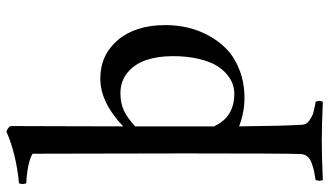

<svg xmlns="http://www.w3.org/2000/svg" viewBox="-238 -544 1045 610"><g transform="rotate(-90 285.0 -239.5)"><path d="M266.1 240.2Q269 246.1 269 252Q269 257.8 266.1 263.2Q190.9 259.8 141.1 259.8Q92.3 259.8 17.1 263.2Q15.1 254.4 15.1 252Q15.1 250 17.1 240.2Q34.2 237.8 43.5 235.8Q52.7 233.9 68.4 228.8Q84 223.6 91.8 214.6Q99.6 205.6 100.1 192.9Q102.1 145 102.1 -172.9Q102.1 -251 101.6 -439.7Q101.1 -628.4 101.1 -659.2Q73.7 -675.3 6.8 -679.2Q4.9 -687 4.9 -690.9Q4.9 -694.3 6.8 -702.1Q100.1 -710.9 171.9 -742.2Q185.1 -736.8 189 -729Q189 -696.8 188.5 -573.7Q188 -450.7 188 -371.1Q264.2 -443.8 339.8 -443.8Q415 -443.8 462.4 -387.9Q509.8 -332 509.8 -236.8Q509.8 -201.2 502 -166.7Q494.1 -132.3 476.3 -99.4Q458.5 -66.4 432.4 -41.5Q406.2 -16.6 366.2 -1.2Q326.2 14.2 277.8 14.2Q232.4 14.2 188 -2.9Q189.5 138.2 192.9 192.9Q192.9 201.7 196 208.5Q199.2 215.3 206.5 220.2Q213.9 225.1 219.5 228.3Q225.1 231.4 236.1 234.1Q247.1 236.8 251.2 237.5Q255.4 238.3 266.1 240.2ZM188 -79.1 189 -81.1Q217.8 -18.1 292 -18.1Q306.6 -18.1 321.5 -22.9Q336.4 -27.8 353 -41.5Q369.6 -55.2 382.1 -76.2Q394.5 -97.2 402.8 -132.8Q411.1 -168.5 411.1 -213.9Q411.1 -260.7 398.9 -297.4Q386.7 -334 359.4 -356.9Q332 -379.9 293 -379.9Q260.7 -379.9 236.8 -368.2Q212.9 -356.4 188 -333Z"/></g></svg>

Font: Jacques Francois
Style: Regular
Weight: 400
Designer: Manvel Shmavonyan, Alexei Vanyashin
Foundry: Cyreal (www.cyreal.org)
Version: Version 1.003